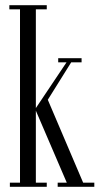

<svg xmlns="http://www.w3.org/2000/svg" viewBox="-20 -719 394 739"><path d="M18 0H160V-16H118V-293L237 -16H202V0H343V-16H300L164 -335L254 -479H294V-495H204V-479H236L118 -303V-683H160V-699H16V-683H57V-16H18Z"/></svg>

Font: Emberly
Style: Regular
Weight: 400
Designer: Rajesh Rajput
Foundry: Rajesh Rajput
Version: Version 1.000